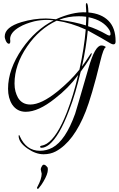

<svg xmlns="http://www.w3.org/2000/svg" viewBox="-20 -672 752 1216"><path d="M243 264Q234 264 234 257Q234 253 241 251Q252 249 261 245.5Q270 242 276 238Q342 197 404 38Q424 -14 442 -73Q460 -132 475 -197Q413 -113 328 -48Q223 36 143 36Q88 36 57 -10Q31 -51 31 -110Q31 -233 120 -363Q204 -484 320 -543Q293 -546 277 -546Q238 -546 197 -537Q170 -530 146 -521Q122 -512 102 -500Q44 -466 44 -424Q44 -419 45 -416V-409Q45 -395 36 -395Q26 -395 17 -413Q14 -421 12 -427.5Q10 -434 10 -441Q10 -500 116 -532Q194 -555 271 -555Q283 -555 299 -553.5Q315 -552 334 -550Q385 -573 433 -584.5Q481 -596 526 -594Q526 -598 526 -604.5Q526 -611 525 -618Q524 -627 524 -633.5Q524 -640 524 -644Q524 -652 529 -652Q538 -652 540 -593Q622 -586 667 -540.5Q712 -495 712 -412V-408Q712 -391 698 -391Q691 -391 680 -397Q657 -411 620.5 -432Q584 -453 536 -479Q531 -427 522 -370Q513 -313 499 -251Q510 -266 523 -284.5Q536 -303 550 -325Q557 -336 559 -336Q561 -334 561 -333Q561 -313 491 -218Q475 -150 457 -88.5Q439 -27 417 29Q386 111 354.5 164.5Q323 218 291 244Q265 264 243 264ZM524 -511Q525 -525 525.5 -539Q526 -553 526 -566Q504 -569 478 -569Q444 -569 413.5 -563.5Q383 -558 355 -547Q405 -540 447.5 -531Q490 -522 524 -511ZM673 -447Q680 -447 680 -457Q680 -468 674 -480Q637 -543 541 -563Q540 -538 538 -506Q564 -498 594.5 -484.5Q625 -471 660 -451Q668 -447 673 -447ZM172 -10Q241 -10 343 -92Q380 -122 415.5 -156.5Q451 -191 483 -231Q498 -298 508 -361.5Q518 -425 523 -485Q477 -506 431.5 -520Q386 -534 339 -541Q228 -489 152 -378Q72 -262 72 -143Q72 -115 78 -93Q84 -71 94 -53Q120 -10 172 -10ZM256 305Q207 305 156 270Q98 231 98 188Q98 184 101 184Q104 184 105 190Q146 283 233 283Q274 283 312 263Q395 218 456 48Q457 48 540 -239Q581 -384 622 -384Q639 -384 652 -373H650Q636 -370 615 -283Q587 -168 563.5 -89Q540 -10 523 33Q447 226 333 287Q299 305 256 305ZM220 524Q216 524 214.5 520.5Q213 517 217 511Q244 461 244 428Q244 424 241 415Q238 404 238 401Q238 392 244 383Q250 371 257 371Q269 371 281 389V387Q282 387 282.5 393.5Q283 400 283 403Q283 431 255 478Q251 486 243 497Q235 508 224 522Q222 524 220 524Z"/></svg>

Font: Ruthie
Style: Regular
Weight: 400
Designer: Robert E. Leuschke
Foundry: Robert E. Leuschke
Version: Version 1.012